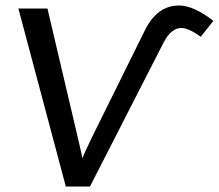

<svg xmlns="http://www.w3.org/2000/svg" viewBox="-20 -680 798 700"><path d="M758 -604C710 -641 668 -660 633 -660C580 -660 538 -630 508 -569L314 -177C294 -135 283 -110 280 -103C279 -113 273 -138 264 -177L153 -649H47L220 0H308L578 -528C596 -561 617 -578 641 -578C659 -578 683 -567 712 -546Z"/></svg>

Font: Gamestation Display
Style: Italic
Weight: 400
Designer: Jonas Hecksher
Foundry: Jonas Hecksher, Playtypeª, e-types AS
Version: Version 1.003